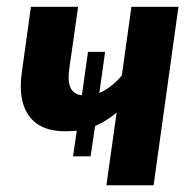

<svg xmlns="http://www.w3.org/2000/svg" viewBox="-20 -550 581 570"><path d="M370.1 -529.8H509.8L436 0H295.9L326.2 -215.8Q296.4 -190.4 262.2 -175.8L249 -85.9H196.8L208 -162.1Q185.5 -160.2 175.8 -160.2Q99.6 -159.7 66.2 -205.8Q32.7 -252 44.9 -335.9L71.8 -529.8H211.9L186 -348.1Q180.2 -308.6 189.5 -289.3Q198.7 -270 223.1 -267.1L241.2 -396H292L274.9 -273.9Q313 -291 341.8 -326.2Z"/></svg>

Font: FiraGO SemiBold
Style: Italic
Weight: 600
Italic angle: -8°
Designer: bBox Type GmbH
Foundry: bBox Type GmbH
Version: Version 1.001;PS 001.001;hotconv 1.0.88;makeotf.lib2.5.64775